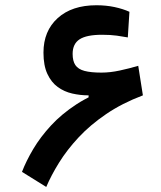

<svg xmlns="http://www.w3.org/2000/svg" viewBox="-20 -723 626 746"><path d="M159.7 3.4 65.4 -55.2Q81.5 -97.2 109.1 -143.8Q136.7 -190.4 178.2 -235.4Q219.7 -280.3 276.9 -317.6Q334 -355 408.7 -378.4L416.5 -335.9L324.2 -328.1V-352.5Q292 -352.5 260.7 -359.6Q229.5 -366.7 204.3 -385Q179.2 -403.3 164.1 -435.8Q148.9 -468.3 148.9 -518.6Q148.9 -602.5 204.1 -652.6Q259.3 -702.6 354.5 -702.6Q392.1 -702.6 425 -695.6Q458 -688.5 482.9 -677.2L476.6 -577.6Q458.5 -581.1 433.8 -584.5Q409.2 -587.9 376.5 -587.9Q316.4 -587.9 289.3 -570.3Q262.2 -552.7 262.2 -513.7Q262.2 -485.8 272.9 -470Q283.7 -454.1 308.3 -447.5Q333 -440.9 374 -440.9Q408.2 -440.9 445.3 -449Q482.4 -457 517.1 -467.3L535.2 -352.5Q454.1 -321.8 392.1 -279.5Q330.1 -237.3 285.2 -189Q240.2 -140.6 209.5 -91.1Q178.7 -41.5 159.7 3.4Z"/></svg>

Font: Cascadia Code Medium
Style: Regular
Weight: 500
Monospace: yes
Designer: Aaron Bell
Foundry: Saja Typeworks
Version: Version 2407.024